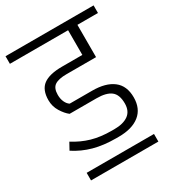

<svg xmlns="http://www.w3.org/2000/svg" viewBox="-192 -738 873 963"><g transform="rotate(-30 245.0 -257.0)"><path d="M120 -335Q120 -311 128.5 -293Q137 -275 150 -267H280Q358 -267 401 -234Q444 -201 444 -134Q444 -69 401 -34.5Q358 0 280 0H265Q193 0 136.5 -15.5Q80 -31 31 -63L53 -103Q100 -73 150.5 -58.5Q201 -44 265 -44H280Q332 -44 361 -65Q390 -86 390 -130Q390 -181 363 -202Q336 -223 280 -223H124Q103 -239 84.5 -269Q66 -299 66 -335Q66 -395 101 -421Q136 -447 210 -447H327V-590H-10V-634H500V-590H381V-403H210Q164 -403 142 -388.5Q120 -374 120 -335ZM50 76H440V120H50Z"/></g></svg>

Font: Biryani UltraLight
Style: Regular
Weight: 250
Designer: Dan Reynolds and Mathieu Réguer
Foundry: Dan Reynolds and Mathieu Réguer
Version: Version 1.003; ttfautohint (v1.1) -l 5 -r 5 -G 72 -x 0 -D la